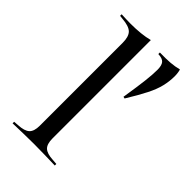

<svg xmlns="http://www.w3.org/2000/svg" viewBox="-196 -705 776 776"><g transform="rotate(45 192.5 -316.5)"><path d="M280.6 -391.1 272.6 -392.7Q283.9 -464.5 288.3 -502.8Q292.7 -541.1 292.7 -566.9Q292.7 -591.9 283.5 -602.8Q274.2 -613.7 250 -614.5V-623.4Q285.5 -622.6 310.1 -624.6Q334.7 -626.6 355.6 -632.3Q357.3 -629 358.9 -618.5Q360.5 -608.1 360.5 -598.4Q360.5 -569.4 353.6 -540.3Q346.8 -511.3 329 -476.2Q311.3 -441.1 280.6 -391.1ZM152.4 -2.4Q121 -2.4 92.3 -1.6Q63.7 -0.8 31.5 0V-8.9L52.4 -10.5Q87.1 -12.1 101.6 -25.4Q116.1 -38.7 116.1 -71V-206.5H188.7V-71Q188.7 -38.7 202.8 -25.4Q216.9 -12.1 251.6 -10.5L272.6 -8.9V0Q240.3 -0.8 211.7 -1.6Q183.1 -2.4 152.4 -2.4ZM116.1 -206.5V-544.4Q116.1 -579.8 101.2 -594.8Q86.3 -609.7 46 -612.9L31.5 -614.5V-623.4Q50.8 -622.6 61.7 -622.2Q72.6 -621.8 84.7 -621.8Q114.5 -621.8 141.1 -624.6Q167.7 -627.4 188.7 -633.1V-623.4V-206.5Z"/></g></svg>

Font: Playfair 144pt SemiExpanded Light
Style: Regular
Weight: 300
Width: 6
Designer: Claus Eggers Sørensen
Foundry: Claus Eggers Sørensen
Version: Version 2.203